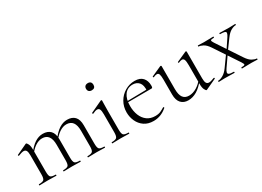

<svg xmlns="http://www.w3.org/2000/svg" viewBox="-20 -1171 2408 1762"><g transform="rotate(-30 1184.5 -290.0)"><path d="M560 0Q558 0 558 -6Q558 -12 560 -12Q601 -12 613.5 -25Q626 -38 626 -81V-244Q626 -363 537 -363Q500 -363 462.5 -337.5Q425 -312 396 -269L392 -281Q438 -343 479.5 -369.5Q521 -396 564 -396Q616 -396 644.5 -366.5Q673 -337 673 -275V-81Q673 -38 684.5 -25Q696 -12 738 -12Q741 -12 741 -6Q741 0 738 0Q721 0 698 -1Q675 -2 649 -2Q624 -2 601 -1Q578 0 560 0ZM303 0Q300 0 300 -6Q300 -12 303 -12Q344 -12 356 -25Q368 -38 368 -81V-244Q368 -363 280 -363Q243 -363 205.5 -337.5Q168 -312 139 -269L135 -281Q180 -343 221.5 -369.5Q263 -396 306 -396Q358 -396 386.5 -366.5Q415 -337 415 -275V-81Q415 -38 427 -25Q439 -12 481 -12Q483 -12 483 -6Q483 0 481 0Q463 0 440.5 -1Q418 -2 392 -2Q367 -2 343.5 -1Q320 0 303 0ZM46 0Q43 0 43 -6Q43 -12 46 -12Q87 -12 99 -25Q111 -38 111 -81V-281Q111 -315 103 -330.5Q95 -346 75 -346Q65 -346 51 -342Q37 -338 19 -331Q15 -330 12.5 -335Q10 -340 14 -342L125 -394Q127 -395 130 -395Q137 -395 147.5 -374.5Q158 -354 158 -315V-81Q158 -38 169.5 -25Q181 -12 223 -12Q226 -12 226 -6Q226 0 223 0Q206 0 183 -1Q160 -2 135 -2Q110 -2 86.5 -1Q63 0 46 0Z M817 0Q815 0 815 -6Q815 -12 817 -12Q858 -12 870.5 -25Q883 -38 883 -81V-270Q883 -306 876 -322.5Q869 -339 850 -339Q841 -339 829.5 -335.5Q818 -332 802 -324Q798 -323 795.5 -328.5Q793 -334 797 -336L921 -394Q924 -395 925 -395Q927 -395 929.5 -393Q932 -391 932 -388Q932 -381 931 -349.5Q930 -318 930 -271V-81Q930 -38 941.5 -25Q953 -12 995 -12Q998 -12 998 -6Q998 0 995 0Q978 0 955 -1Q932 -2 906 -2Q881 -2 858 -1Q835 0 817 0ZM898 -516Q879 -516 868.5 -526Q858 -536 858 -554Q858 -572 868.5 -582Q879 -592 898 -592Q916 -592 926 -582Q936 -572 936 -554Q936 -516 898 -516Z M1250 12Q1191 12 1151.5 -15.5Q1112 -43 1092 -87Q1072 -131 1072 -180Q1072 -241 1100 -289.5Q1128 -338 1175.5 -366.5Q1223 -395 1279 -395Q1336 -395 1364 -364Q1392 -333 1392 -281Q1392 -268 1389.5 -262Q1387 -256 1380 -256H1333Q1338 -318 1313.5 -346.5Q1289 -375 1247 -375Q1191 -375 1160 -332.5Q1129 -290 1129 -216Q1129 -160 1147 -115.5Q1165 -71 1200 -45.5Q1235 -20 1285 -20Q1320 -20 1342.5 -30.5Q1365 -41 1386 -54Q1388 -56 1391.5 -51.5Q1395 -47 1393 -44Q1358 -14 1322.5 -1Q1287 12 1250 12ZM1116 -255 1115 -267 1343 -271V-256Z M1620 7Q1572 7 1544 -23.5Q1516 -54 1516 -115V-270Q1516 -311 1510 -328.5Q1504 -346 1487 -346Q1472 -346 1451 -336Q1447 -334 1444.5 -340Q1442 -346 1446 -347L1551 -394Q1553 -395 1555 -395Q1557 -395 1560 -393Q1563 -391 1563 -388V-145Q1563 -84 1584 -55.5Q1605 -27 1647 -27Q1688 -27 1729 -51.5Q1770 -76 1801 -119L1806 -108Q1757 -46 1712 -19.5Q1667 7 1620 7ZM1829 -388V-105Q1829 -71 1837.5 -55.5Q1846 -40 1866 -40Q1877 -40 1890 -44Q1903 -48 1922 -55Q1927 -57 1929 -51.5Q1931 -46 1927 -44L1815 8Q1813 9 1811 9Q1804 9 1793.5 -11.5Q1783 -32 1783 -71V-270Q1783 -311 1776.5 -328.5Q1770 -346 1753 -346Q1738 -346 1717 -336Q1713 -334 1711 -340Q1709 -346 1713 -347L1818 -394Q1820 -395 1821 -395Q1823 -395 1826 -393Q1829 -391 1829 -388Z M2192 0Q2189 0 2189 -6Q2189 -12 2192 -12Q2224 -12 2227.5 -19.5Q2231 -27 2215 -51L2048 -303Q2020 -345 1992.5 -359.5Q1965 -374 1946 -374Q1944 -374 1944 -380Q1944 -386 1946 -386Q1961 -386 1977 -385Q1993 -384 2008 -384Q2041 -384 2065 -385Q2089 -386 2109 -386Q2111 -386 2111 -380Q2111 -374 2109 -374Q2078 -374 2074 -366.5Q2070 -359 2086 -335L2253 -83Q2281 -41 2308.5 -26.5Q2336 -12 2355 -12Q2357 -12 2357 -6Q2357 0 2355 0Q2340 0 2323.5 -1Q2307 -2 2293 -2Q2260 -2 2236 -1Q2212 0 2192 0ZM1945 0Q1943 0 1943 -6Q1943 -12 1945 -12Q1969 -12 1998.5 -29Q2028 -46 2053 -81L2137 -198L2149 -189L2070 -75Q2056 -55 2052 -40.5Q2048 -26 2061 -19Q2074 -12 2111 -12Q2114 -12 2114 -6Q2114 0 2111 0Q2088 0 2066.5 -1Q2045 -2 2011 -2Q1990 -2 1977 -1Q1964 0 1945 0ZM2151 -193 2142 -202 2215 -311Q2238 -345 2234 -359.5Q2230 -374 2174 -374Q2172 -374 2172 -380Q2172 -386 2174 -386Q2198 -386 2219.5 -385Q2241 -384 2275 -384Q2296 -384 2309 -385Q2322 -386 2341 -386Q2343 -386 2343 -380Q2343 -374 2341 -374Q2317 -374 2289 -358.5Q2261 -343 2233 -305Z"/></g></svg>

Font: Cormorant Infant Light
Style: Regular
Weight: 300
Designer: Christian Thalmann (Catharsis Fonts)
Foundry: Catharsis Fonts
Version: Version 4.001